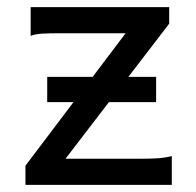

<svg xmlns="http://www.w3.org/2000/svg" viewBox="-20 -518 548 538"><path d="M112.3 -302.7H239.7L332 -424.8H141.6Q119.6 -424.8 99.6 -423.8Q79.6 -422.9 65.9 -417.5V-498H454.1V-451.7L339.8 -302.7H417.5V-231.9H285.2L163.6 -73.2H373.5Q395 -73.2 417.2 -74.2Q439.5 -75.2 461.4 -80.6V0H51.3V-53.7L186 -231.9H112.3Z"/></svg>

Font: Andika Compact
Style: Regular
Weight: 400
Designer: Victor Gaultney, Annie Olsen, Julie Remington, Don Collingsworth, Eric Hays, Becca Hirsbrunner
Foundry: SIL International
Version: Version 5.000 ; LnSpcTght